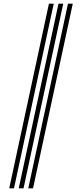

<svg xmlns="http://www.w3.org/2000/svg" viewBox="-20 -820 444 1040"><path d="M133.2 200 348.2 -800H374.2L159 200ZM30 200 245 -800H271L55.8 200ZM81.5 200 296.8 -800H322.5L107.5 200Z"/></svg>

Font: Big Shoulders Inline Display Thin ExtraBold
Style: Regular
Weight: 800
Version: Version 2.002